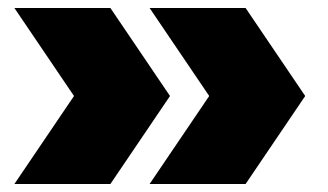

<svg xmlns="http://www.w3.org/2000/svg" viewBox="-20 -525 819 480"><path d="M16 -65 165 -285 16 -505H256L405 -285L256 -65ZM354 -65 503 -285 354 -505H594L743 -285L594 -65Z"/></svg>

Font: Encode Sans Expanded Black
Style: Regular
Weight: 900
Width: 7
Designer: Multiple Designers
Foundry: Impallari Type
Version: Version 3.000; ttfautohint (v1.8.3) -l 8 -r 50 -G 200 -x 14 